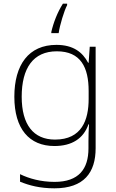

<svg xmlns="http://www.w3.org/2000/svg" viewBox="-20 -784 630 1044"><path d="M345 -756V-764H322C292 -717 270 -659 259 -610V-604H299C305 -647 329 -726 345 -756ZM287 -540C136 -540 58 -432 58 -258C58 -83 139 10 276 10C370 10 434 -30 461 -108H464C462 -74 461 -49 461 -15V23C461 134 409 205 277 205C202 205 138 187 89 163V204C138 224 196 240 276 240C437 240 500 154 500 22V-530H468L462 -443H459C429 -500 378 -540 287 -540ZM289 -505C419 -505 462 -418 462 -289V-246C462 -132 425 -25 279 -25C162 -25 98 -106 98 -258C98 -413 160 -505 289 -505Z"/></svg>

Font: Noto Sans Malayalam ExtraLight
Style: Regular
Weight: 200
Designer: Jelle Bosma - Monotype Design Team
Foundry: Monotype Imaging Inc.
Version: Version 2.104